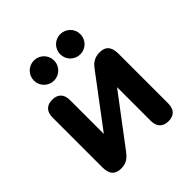

<svg xmlns="http://www.w3.org/2000/svg" viewBox="-192 -849 996 996"><g transform="rotate(-45 306.0 -350.5)"><path d="M133 8C177 8 197 -16 213 -37L416 -306V-59C416 -16 439 8 481 8C522 8 544 -16 544 -59V-423C544 -475 523 -498 479 -498C436 -498 414 -474 399 -453L196 -183V-431C196 -475 173 -498 132 -498C91 -498 68 -475 68 -431V-67C68 -15 90 8 133 8ZM209 -561C250 -561 283 -594 283 -635C283 -676 250 -709 209 -709C168 -709 135 -676 135 -635C135 -594 168 -561 209 -561ZM402 -561C443 -561 476 -594 476 -635C476 -676 443 -709 402 -709C361 -709 328 -676 328 -635C328 -594 361 -561 402 -561Z"/></g></svg>

Font: SN Pro
Style: Bold
Weight: 700
Designer: Tobias Whetton
Foundry: Supernotes
Version: Version 1.003;Glyphs 3.3 (3324)